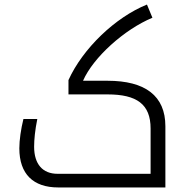

<svg xmlns="http://www.w3.org/2000/svg" viewBox="-20 -824 822 844"><path d="M236 0H707V-269C707 -403 618 -469 453 -469H345C390 -572 527 -695 650 -746L626 -804C487 -748 344 -611 281 -472V-409H453C581 -409 642 -366 642 -259V-60H233C167 -60 130 -103 130 -179C130 -210 134 -252 144 -301H83C72 -257 65 -208 65 -172C65 -59 126 0 236 0Z"/></svg>

Font: Noto Kufi Arabic Light
Style: Regular
Weight: 300
Designer: Monotype Design Team, David Williams, Khaled Hosny
Foundry: Google LLC
Version: Version 2.109